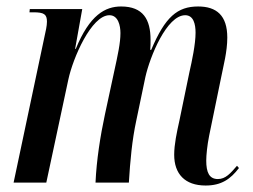

<svg xmlns="http://www.w3.org/2000/svg" viewBox="-20 -564 780 593"><path d="M615 9C664 9 692 -11 718 -45L712 -52C692 -29 677 -11 653 -11C626 -11 617 -32 617 -68C617 -85 620 -115 626 -145L663 -325C670 -361 682 -404 682 -448C682 -516 649 -544 592 -544C528 -544 490 -512 447 -410H444C445 -420 445 -431 445 -441C445 -504 422 -544 354 -544C305 -544 257 -518 214 -413H212L234 -536H72L71 -526H83C116 -526 125 -520 125 -497C125 -484 121 -467 117 -449L22 0H123L191 -318C205 -384 262 -517 318 -517C345 -517 352 -485 352 -462C352 -431 344 -395 332 -340L304 -210C290 -145 278 -69 275 0H378C382 -67 388 -132 401 -192L429 -326C443 -389 495 -517 552 -517C578 -517 584 -489 584 -463C584 -428 573 -376 565 -341L534 -191C526 -155 518 -118 518 -86C518 -27 551 9 615 9Z"/></svg>

Font: Noto Serif Display ExtraCondensed Medium
Style: Italic
Weight: 500
Width: 2
Italic angle: -12°
Designer: Monotype Design Team
Foundry: Monotype Imaging Inc.
Version: Version 2.009